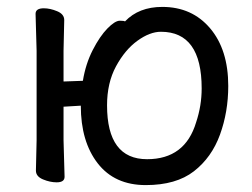

<svg xmlns="http://www.w3.org/2000/svg" viewBox="-20 -512 731 556"><path d="M406 -51Q516 -51 548 -158Q564 -206 564 -256Q564 -420 446 -420Q414 -420 378 -394Q342 -368 316 -320Q290 -272 290 -207Q290 -51 406 -51ZM402 24Q312 24 263 -39Q214 -102 214 -206L164 -203V-106L167 0Q167 16 144 16Q125 16 104.5 7.5Q84 -1 84 -18L86 -106V-365L83 -472Q83 -488 107 -488Q125 -488 145.5 -479.5Q166 -471 166 -454L164 -365V-276L220 -278Q228 -327 248.5 -367Q269 -407 291 -429.5Q313 -452 327 -452Q339 -452 342 -450Q382 -492 450 -492Q536 -492 588.5 -430Q641 -368 641 -263Q641 -188 617 -122Q593 -56 541.5 -16Q490 24 402 24Z"/></svg>

Font: LXGW WenKai Lite Medium
Style: Regular
Weight: 500
Designer: LXGW / Fontworks Inc.
Foundry: LXGW / Fontworks Inc.
Version: Version 1.511; March 25, 2025